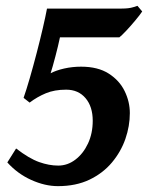

<svg xmlns="http://www.w3.org/2000/svg" viewBox="-20 -617 513 652"><path d="M462.9 -578.1Q455.6 -566.9 439.9 -548.1Q424.3 -529.3 408.7 -512.7Q393.1 -496.1 385.3 -490.2H183.6Q177.7 -461.9 168.2 -425.8Q158.7 -389.6 151.9 -368.2Q169.9 -377.9 197.8 -384.3Q225.6 -390.6 255.4 -390.6Q312.5 -390.6 349.1 -367.2Q385.7 -343.8 403.3 -307.6Q420.9 -271.5 420.9 -232.9Q420.9 -189 405.8 -145.3Q390.6 -101.6 360.1 -65.2Q329.6 -28.8 283.7 -6.8Q237.8 15.1 176.8 15.1Q132.8 15.1 86.2 -5.9Q39.6 -26.9 4.9 -65.4L34.7 -112.8Q79.1 -78.6 112.8 -66.7Q146.5 -54.7 177.7 -54.7Q209.5 -54.7 236.1 -75Q262.7 -95.2 278.8 -129.6Q294.9 -164.1 294.9 -207Q294.9 -254.9 270.5 -283.7Q246.1 -312.5 204.6 -312.5Q165 -312.5 135.7 -300.3Q106.4 -288.1 80.6 -268.6L60.1 -284.7Q69.3 -311 81.1 -351.6Q92.8 -392.1 104.5 -437Q116.2 -481.9 125.5 -522Q134.8 -562 139.6 -587.9H393.1Q417.5 -587.9 432.1 -592.5Q446.8 -597.2 446.8 -597.2Z"/></svg>

Font: Gentium Book Plus
Style: Bold Italic
Weight: 700
Italic angle: -8°
Designer: Victor Gaultney, Annie Olsen, Iska Routamaa, Becca Hirsbrunner
Foundry: SIL International
Version: Version 6.101